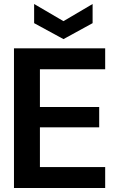

<svg xmlns="http://www.w3.org/2000/svg" viewBox="-20 -942 579 962"><path d="M50 0V-700H507V-595H180V-406H477V-304H180V-105H507V0ZM298 -746 151 -826V-922L298 -836L444 -922V-826Z"/></svg>

Font: HostGroteskBold
Style: Bold
Weight: 700
Designer: Doukan Karapınar based on Poppins by Indian Type Foundry, Jonny Pinhorn
Foundry: Element Type
Version: Version 1.001; ttfautohint (v1.8.4.7-5d5b)